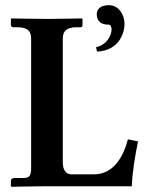

<svg xmlns="http://www.w3.org/2000/svg" viewBox="-20 -718 578 740"><path d="M100 -569V-72C100 -41 94 -32 70 -32H38C26 -32 22 -27 22 -20V0L26 2C26 2 105 0 145 0H488C490 -56 501 -119 512 -173L473 -181C457 -120 421 -46 342 -46H256C235 -46 222 -62 222 -92V-569C222 -597 235 -613 276 -613H291C295 -613 298 -616 298 -621V-645L296 -647C296 -647 196 -645 161 -645C122 -645 24 -647 24 -647L22 -645V-621C22 -616 26 -613 31 -613H45C84 -613 100 -601 100 -569ZM400 -698C364 -698 353 -680 353 -664C353 -648 358 -623 399 -623C406 -623 410 -615 410 -605C410 -582 392 -545 350 -536L354 -519C445 -524 460 -599 460 -625C460 -661 438 -698 400 -698Z"/></svg>

Font: Libertinus Serif Semibold
Style: Regular
Weight: 600
Designer: Philipp H. Poll, Khaled Hosny
Foundry: Caleb Maclennan
Version: Version 7.050;RELEASE